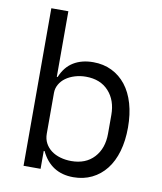

<svg xmlns="http://www.w3.org/2000/svg" viewBox="-84 -808 748 888"><g transform="rotate(10 290.0 -364.0)"><path d="M85 -740H165V-432H169Q189 -481 227.5 -504.5Q266 -528 320 -528Q368 -528 407 -509Q446 -490 473.5 -455Q501 -420 515.5 -370Q530 -320 530 -258Q530 -196 515.5 -146Q501 -96 473.5 -61Q446 -26 407 -7Q368 12 320 12Q215 12 169 -84H165V0H85ZM298 -60Q366 -60 405 -102.5Q444 -145 444 -214V-302Q444 -371 405 -413.5Q366 -456 298 -456Q271 -456 246.5 -448.5Q222 -441 204 -428Q186 -415 175.5 -396.5Q165 -378 165 -357V-165Q165 -140 175.5 -120.5Q186 -101 204 -87.5Q222 -74 246.5 -67Q271 -60 298 -60Z"/></g></svg>

Font: IBMPlexSans
Style: Regular
Weight: 400
Designer: Mike Abbink, Paul van der Laan, Pieter van Rosmalen
Foundry: Bold Monday
Version: Version 3.1